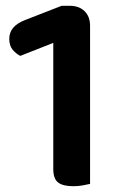

<svg xmlns="http://www.w3.org/2000/svg" viewBox="-20 -635 416 663"><path d="M50 -442Q36 -449 24 -463Q12 -477 12 -501Q12 -545 67 -566L193 -615H221Q253 -615 272 -596.5Q291 -578 291 -546V0Q282 2 266.5 5Q251 8 233 8Q197 8 180.5 -5Q164 -18 164 -51V-487Z"/></svg>

Font: Baloo Thambi 2 SemiBold
Style: Regular
Weight: 600
Designer: Aadarsh Rajan and Ek Type
Foundry: Ek Type
Version: Version 1.640;hotconv 1.0.111;makeotfexe 2.5.65597; ttfautoh